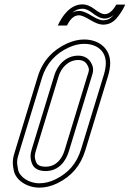

<svg xmlns="http://www.w3.org/2000/svg" viewBox="-20 -854 633 880"><path d="M365.3 -673C339.9 -673 313.7 -666.8 286.6 -654.5C223.5 -625.8 175.4 -575.2 153.9 -505L50 -165C39.3 -130.2 34.7 -114.3 43.2 -72.5C52.3 -27.6 104 6 160.7 6C188 6 215.4 -0.7 242.8 -14C307.9 -45.7 349.6 -95.2 371 -165L474.9 -505C481.4 -526.3 484.8 -546 485 -564C485.6 -631.2 434.2 -673 365.3 -673ZM382.3 -552C391.6 -533.9 386.8 -527.6 379.9 -505L276 -165C264.4 -127.2 238.6 -90 189 -90C165.7 -90 151.3 -96.8 145.8 -110.5C136.4 -133.9 139 -145.4 145 -165L248.9 -505C259.8 -540.7 291.1 -579 338.5 -579C359.9 -579 374.5 -570 382.3 -552ZM459.7 -789C449.1 -789 433.9 -796.5 414.1 -811.5C394.4 -826.5 375.8 -834 358.5 -834C300.7 -834 264.4 -779.3 244.8 -737H286.8C297.4 -757.9 314.1 -784 342.2 -784C352.9 -784 370 -776.8 393.6 -762.5C417.3 -748.2 436.7 -741 452.1 -741C476.1 -741 496.2 -750 512.3 -768C528.5 -786 542.5 -807.7 554.2 -833H513.2C502.6 -814.8 485.2 -789 459.7 -789ZM365.3 -653C425.9 -653 465.5 -618.7 465 -564.2C464.8 -548.5 461.9 -530.7 455.8 -510.8L351.8 -170.8C332 -105.8 294.5 -61.4 234.1 -32C209 -19.8 184.7 -14 160.7 -14C110.5 -14 69.3 -44.4 62.8 -76.5C54.9 -115.6 58.4 -124.1 69.1 -159.2L173 -499.2C192.8 -563.6 236.5 -609.7 294.9 -636.3C319.9 -647.7 343.2 -653 365.3 -653ZM400.4 -560.6C388.7 -586.3 365.8 -599 338.5 -599C279 -599 242.3 -551.6 229.8 -510.9L125.8 -170.9C119.7 -150.6 116.2 -130.6 127.2 -103.1C137.2 -78.3 162.8 -70 189 -70C251 -70 282.5 -117.8 295.1 -159.2L399 -499.2C404.9 -518.4 412.3 -536.5 400.4 -560.6ZM459.7 -769C476.6 -769 491.1 -777.1 500.6 -785C498.9 -783 498.6 -782.6 497.4 -781.4C484.8 -767.3 470.7 -761 452.1 -761C442.8 -761 426.2 -766.1 404 -779.6C379.6 -794.4 360.8 -804 342.2 -804C330.4 -804 319.1 -800.3 310.7 -795.6C325.4 -807.6 340.3 -814 358.5 -814C369.9 -814 384.4 -809 402 -795.6C422.7 -779.9 440.4 -769 459.7 -769Z"/></svg>

Font: Din Kursivschrift
Style: EngGhost
Weight: 400
Version: Version 1.089